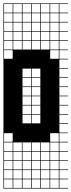

<svg xmlns="http://www.w3.org/2000/svg" viewBox="-20 -827 415 1115"><path d="M271.4 -803.6V-753.6H321.4V-803.6ZM271.4 -700H321.4V-750H271.4ZM217.9 -700H267.9V-750H217.9ZM164.3 -700H214.3V-750H164.3ZM110.7 -700H160.7V-750H110.7ZM57.1 -700H107.1V-750H57.1ZM3.6 -700H53.6V-750H3.6ZM271.4 -646.4H321.4V-696.4H271.4ZM217.9 -646.4H267.9V-696.4H217.9ZM164.3 -646.4H214.3V-696.4H164.3ZM110.7 -646.4H160.7V-696.4H110.7ZM57.1 -646.4H107.1V-696.4H57.1ZM3.6 -646.4H53.6V-696.4H3.6ZM271.4 -592.9H321.4V-642.9H271.4ZM217.9 -592.9H267.9V-642.9H217.9ZM164.3 -592.9H214.3V-642.9H164.3ZM110.7 -592.9H160.7V-642.9H110.7ZM57.1 -592.9H107.1V-642.9H57.1ZM3.6 -592.9H53.6V-642.9H3.6ZM164.3 -539.3H214.3V-589.3H164.3ZM3.6 -539.3H53.6V-589.3H3.6ZM110.7 -539.3H160.7V-589.3H110.7ZM217.9 -539.3H267.9V-589.3H217.9ZM271.4 -539.3H321.4V-589.3H271.4ZM57.1 -539.3H107.1V-589.3H57.1ZM3.6 -485.7H53.6V-535.7H3.6ZM271.4 -485.7H321.4V-535.7H271.4ZM164.3 -378.6H214.3V-428.6H164.3ZM110.7 -378.6H160.7V-428.6H110.7ZM110.7 -325H160.7V-375H110.7ZM164.3 -325H214.3V-375H164.3ZM164.3 -271.4H214.3V-321.4H164.3ZM110.7 -271.4H160.7V-321.4H110.7ZM164.3 -217.9H214.3V-267.9H164.3ZM110.7 -217.9H160.7V-267.9H110.7ZM164.3 -164.3H214.3V-214.3H164.3ZM110.7 -164.3H160.7V-214.3H110.7ZM164.3 -110.7H214.3V-160.7H164.3ZM110.7 -110.7H160.7V-160.7H110.7ZM271.4 -3.6H321.4V-53.6H271.4ZM3.6 -3.6H53.6V-53.6H3.6ZM110.7 50H160.7V0H110.7ZM57.1 50H107.1V0H57.1ZM271.4 50H321.4V0H271.4ZM217.9 50H267.9V0H217.9ZM3.6 50H53.6V0H3.6ZM164.3 50H214.3V0H164.3ZM217.9 103.6H267.9V53.6H217.9ZM57.1 103.6H107.1V53.6H57.1ZM3.6 103.6H53.6V53.6H3.6ZM110.7 103.6H160.7V53.6H110.7ZM271.4 103.6H321.4V53.6H271.4ZM164.3 103.6H214.3V53.6H164.3ZM217.9 210.7H267.9V160.7H217.9ZM57.1 210.7H107.1V160.7H57.1ZM3.6 210.7H53.6V160.7H3.6ZM164.3 210.7H214.3V160.7H164.3ZM110.7 210.7H160.7V160.7H110.7ZM271.4 210.7H321.4V160.7H271.4ZM57.1 264.3H107.1V214.3H57.1ZM164.3 264.3H214.3V214.3H164.3ZM3.6 264.3H53.6V214.3H3.6ZM217.9 264.3H267.9V214.3H217.9ZM271.4 264.3H321.4V214.3H271.4ZM110.7 264.3H160.7V214.3H110.7ZM217.9 -803.6V-753.6H267.9V-803.6ZM164.3 -803.6V-753.6H214.3V-803.6ZM110.7 -803.6V-753.6H160.7V-803.6ZM57.1 -803.6V-753.6H107.1V-803.6ZM3.6 -803.6V-753.6H53.6V-803.6ZM0 267.9V-807.1H375V-803.6H325V-753.6H375V-750H325V-700H375V-696.4H325V-646.4H375V-642.9H325V-592.9H375V-589.3H325V-539.3H375V-535.7H325V-485.7H375V-482.1H325V-432.1H375V-428.6H325V-378.6H375V-375H325V-325H375V-321.4H325V-271.4H375V-267.9H325V-217.9H375V-214.3H325V-164.3H375V-160.7H325V-110.7H375V-107.1H325V-57.1H375V-53.6H325V-3.6H375V0H325V50H375V53.6H325V103.6H375V107.1H325V157.1H375V160.7H325V210.7H375V214.3H325V264.3H375V267.9ZM53.6 157.1V107.1H3.6V157.1ZM107.1 157.1V107.1H57.1V157.1ZM160.7 157.1V107.1H110.7V157.1ZM321.4 157.1V107.1H164.3V157.1H214.3V107.1H217.9V157.1H267.9V107.1H271.4V157.1Z"/></svg>

Font: Jersey 10 Charted
Style: Regular
Weight: 400
Designer: Sarah Cadigan-Fried
Version: Version 1.000; ttfautohint (v1.8.4.7-5d5b)